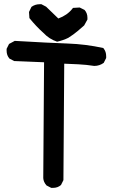

<svg xmlns="http://www.w3.org/2000/svg" viewBox="-20 -868 540 921"><path d="M11.7 -625Q11.7 -627.9 11.7 -633.8L23.4 -657.2L50.8 -671.9Q218.8 -662.1 304.7 -659.2Q390.6 -656.2 475.6 -637.7L477.5 -634.8Q489.3 -620.1 489.3 -598.6Q489.3 -595.7 489.3 -589.8L477.5 -566.4Q457 -551.8 432.6 -551.8H431.6Q394.5 -557.6 355.5 -559.6L288.1 -562.5L284.2 -3.9L272.5 19.5Q256.8 33.2 234.4 33.2Q231.4 33.2 225.6 33.2L203.1 21.5Q188.5 4.9 187.5 -13.7L191.4 -569.3L47.9 -575.2L25.4 -586.9Q11.7 -602.5 11.7 -625ZM169.9 -847.7Q172.9 -847.7 178.7 -847.7L201.2 -835.9L259.8 -779.3Q302.7 -794.9 327.1 -826.2L330.1 -830.1L362.3 -832L385.7 -820.3Q399.4 -804.7 399.4 -783.2Q399.4 -780.3 399.4 -774.4L383.8 -746.1Q347.7 -713.9 331.5 -702.6Q315.4 -691.4 307.6 -686.5Q284.2 -674.8 253.9 -668Q215.8 -680.7 188.5 -710Q153.3 -741.2 121.1 -781.2L119.1 -810.5L130.9 -835Q148.4 -847.7 169.9 -847.7Z"/></svg>

Font: JasonHandwriting2
Style: SemiBold
Weight: 600
Version: Version 1.04.7